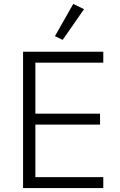

<svg xmlns="http://www.w3.org/2000/svg" viewBox="-20 -963 616 983"><path d="M300.8 -758.8 261.2 -777.8 355 -942.9 410.2 -916ZM98.1 0V-698.2H508.8V-642.1H161.1V-380.9H492.2V-325.2H161.1V-56.2H508.8V0Z"/></svg>

Font: Anuphan Light
Style: Regular
Weight: 300
Designer: Mike Abbink, Paul van der Laan, Pieter van Rosmalen, Mint Tantisuwanna
Foundry: Bold Monday; Cadson Demak
Version: Version 3.002;hotconv 1.0.109;makeotfexe 2.5.65596